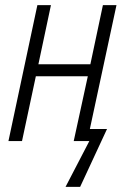

<svg xmlns="http://www.w3.org/2000/svg" viewBox="-20 -551 498 750"><path d="M236 179H293L398 -47H331L435 -531H382L333 -300H130L179 -531H126L13 0H66L120 -253H323L268 0H329Z"/></svg>

Font: Noto Sans Condensed Light
Style: Italic
Weight: 300
Width: 3
Italic angle: -12°
Designer: Monotype Design Team
Foundry: Monotype Imaging Inc.
Version: Version 2.013